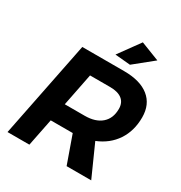

<svg xmlns="http://www.w3.org/2000/svg" viewBox="-208 -1063 1140 1210"><g transform="rotate(30 362.0 -458.0)"><path d="M530 -228 632 0H453L382 -200H367H222L182 0H23L163 -700H467Q585 -700 648.5 -649Q712 -598 712 -504Q712 -406 664.5 -334.5Q617 -263 530 -228ZM248 -332H393Q471 -332 514.5 -370Q558 -408 558 -477Q558 -522 528 -545.5Q498 -569 442 -569H295ZM479 -916 615 -863 479 -753 368 -763Z"/></g></svg>

Font: Gontserrat SemiBold
Style: Italic
Weight: 600
Italic angle: -11.3°
Designer: Julieta Ulanovsky
Foundry: Julieta Ulanovsky
Version: Version 6.001